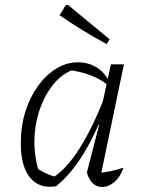

<svg xmlns="http://www.w3.org/2000/svg" viewBox="-20 -741 570 767"><path d="M204 3Q138 14 100.5 -31Q63 -76 63 -170Q63 -236 81 -294Q99 -352 131 -396.5Q163 -441 204 -466.5Q245 -492 291 -492Q333 -492 365.5 -472Q398 -452 416 -415L415 -398Q353 -450 249 -462L280 -465Q232 -450 196.5 -408Q161 -366 140 -307Q119 -248 117.5 -182Q116 -116 136 -54L113 -77Q137 -62 160.5 -50Q184 -38 211 -33L188 -29Q245 -65 297.5 -147.5Q350 -230 401 -361L417 -349Q368 -217 316.5 -131.5Q265 -46 204 3ZM379 -23 367 -50Q393 -51 419 -56.5Q445 -62 473 -71Q466 -48 452.5 -30.5Q439 -13 422 -3.5Q405 6 388 6Q366 6 350 -9.5Q334 -25 327 -52L376 -242L371 -244L423 -484H475ZM406 -565Q356 -592 309.5 -620.5Q263 -649 218 -680L243 -721H252L418 -584Z"/></svg>

Font: Piazzolla Thin ExtraLight
Style: Italic
Weight: 250
Italic angle: -11.3°
Version: Version 2.005